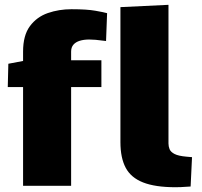

<svg xmlns="http://www.w3.org/2000/svg" viewBox="-20 -782 852 808"><path d="M77.1 0V-415.5H12.7L15.1 -513.7L77.1 -525.4V-564.9Q77.1 -633.3 106 -672.1Q134.8 -710.9 181.4 -727.1Q228 -743.2 280.8 -743.2Q345.7 -743.2 381.3 -736.8Q417 -730.5 430.7 -726.6L426.3 -609.4Q396 -613.3 382.1 -614.5Q368.2 -615.7 355.5 -615.7Q333 -615.7 315.7 -610.4Q298.3 -605 288.8 -593.8Q279.3 -582.5 279.3 -564.9V-528.3H406.7V-415.5H279.3V0ZM718.8 5.9Q633.3 5.9 582.3 -14.2Q531.2 -34.2 509 -75.9Q486.8 -117.7 486.8 -183.6V-752L689 -761.7V-178.2Q689 -166 693.6 -154.3Q698.2 -142.6 714.6 -134Q731 -125.5 765.6 -122.6Q771 -122.1 776.9 -121.6Q782.7 -121.1 788.1 -120.6L782.2 2.9Q753.9 4.9 741 5.4Q728 5.9 718.8 5.9Z"/></svg>

Font: Comme Black
Style: Regular
Weight: 900
Version: Version 1.000;gftools[0.9.27]